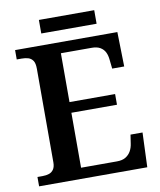

<svg xmlns="http://www.w3.org/2000/svg" viewBox="-92 -918 825 991"><g transform="rotate(-10 321.0 -423.0)"><path d="M32 0V-49H59Q78 -49 93 -54Q108 -59 117 -72.5Q126 -86 126 -109V-600Q126 -629 116.5 -642.5Q107 -656 92 -660.5Q77 -665 58 -665H32V-714H568L572 -533H509L504 -579Q502 -603 493.5 -620Q485 -637 468 -647Q451 -657 424 -657H262V-401H501V-345H262V-57H450Q478 -57 495.5 -67.5Q513 -78 523 -95.5Q533 -113 536 -135L543 -181H606L599 0ZM180 -775V-846H470V-775Z"/></g></svg>

Font: Noto Serif Khmer SemiBold
Style: Regular
Weight: 600
Version: Version 2.003